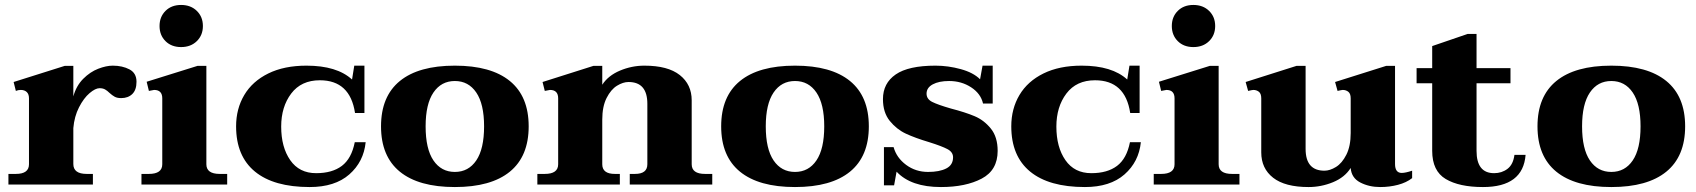

<svg xmlns="http://www.w3.org/2000/svg" viewBox="-20 -745 6845 775"><path d="M531 -415Q531 -382 514 -365.5Q497 -349 469 -349Q453 -349 443 -354.5Q433 -360 422 -370Q413 -379 404 -384Q395 -389 382 -389Q365 -389 341.5 -369Q318 -349 299 -312Q280 -275 276 -228V-83Q276 -43 330 -43H355V0H14V-43H44Q97 -43 97 -82V-348Q97 -365 88 -373.5Q79 -382 64 -382Q53 -382 44 -378L35 -414L241 -479H276V-356Q288 -399 316 -427Q344 -455 376.5 -467.5Q409 -480 435 -480Q474 -480 502.5 -465Q531 -450 531 -415Z M624 -640Q624 -677 648 -701Q672 -725 711 -725Q750 -725 774.5 -701Q799 -677 799 -640Q799 -603 774.5 -579Q750 -555 711 -555Q672 -555 648 -579Q624 -603 624 -640ZM551 -43H581Q635 -43 635 -82V-348Q635 -382 602 -382Q600 -382 581 -378L572 -415L777 -479H813V-82Q813 -43 867 -43H897V0H551Z M933 -235Q933 -306 966 -361.5Q999 -417 1063 -448.5Q1127 -480 1217 -480Q1340 -480 1401 -424L1410 -480H1451V-289H1413Q1393 -421 1271 -421Q1196 -421 1155.5 -367.5Q1115 -314 1115 -234Q1115 -151 1151.5 -98.5Q1188 -46 1256 -46Q1321 -46 1360 -75.5Q1399 -105 1412 -171H1456Q1448 -92 1390 -41Q1332 10 1230 10Q1085 10 1009 -52.5Q933 -115 933 -235Z M1518 -235Q1518 -356 1594 -418Q1670 -480 1816 -480Q1962 -480 2038 -418Q2114 -356 2114 -235Q2114 -114 2038 -52Q1962 10 1816 10Q1670 10 1594 -52Q1518 -114 1518 -235ZM1934 -235Q1934 -325 1902.5 -371.5Q1871 -418 1816 -418Q1761 -418 1729.5 -371.5Q1698 -325 1698 -235Q1698 -144 1729.5 -97.5Q1761 -51 1816 -51Q1871 -51 1902.5 -97.5Q1934 -144 1934 -235Z M2855 -43V0H2522V-43H2543Q2593 -43 2593 -82V-326Q2593 -414 2517 -414Q2495 -414 2470.5 -399Q2446 -384 2428.5 -349.5Q2411 -315 2411 -262V-82Q2411 -43 2462 -43H2482V0H2149V-43H2179Q2233 -43 2233 -82V-348Q2233 -382 2200 -382Q2198 -382 2179 -378L2170 -414L2375 -479H2411V-403Q2435 -440 2482.5 -460Q2530 -480 2581 -480Q2676 -480 2724 -442Q2772 -404 2772 -340V-82Q2772 -43 2826 -43Z M2891 -235Q2891 -356 2967 -418Q3043 -480 3189 -480Q3335 -480 3411 -418Q3487 -356 3487 -235Q3487 -114 3411 -52Q3335 10 3189 10Q3043 10 2967 -52Q2891 -114 2891 -235ZM3307 -235Q3307 -325 3275.5 -371.5Q3244 -418 3189 -418Q3134 -418 3102.5 -371.5Q3071 -325 3071 -235Q3071 -144 3102.5 -97.5Q3134 -51 3189 -51Q3244 -51 3275.5 -97.5Q3307 -144 3307 -235Z M3599 -52 3589 3H3548V-151H3587Q3599 -108 3637.5 -79.5Q3676 -51 3726 -51Q3772 -51 3799.5 -65Q3827 -79 3827 -110Q3827 -131 3804.5 -143Q3782 -155 3731 -171Q3674 -188 3636.5 -205.5Q3599 -223 3571.5 -257Q3544 -291 3544 -345Q3544 -409 3595.5 -444.5Q3647 -480 3756 -480Q3807 -480 3858 -466Q3909 -452 3936 -425L3946 -480H3987V-327H3948Q3939 -367 3900 -392.5Q3861 -418 3811 -418Q3770 -418 3745 -404.5Q3720 -391 3720 -367Q3720 -345 3743 -333.5Q3766 -322 3818 -307Q3876 -292 3914 -276Q3952 -260 3979.5 -226Q4007 -192 4007 -136Q4007 -58 3942.5 -24Q3878 10 3778 10Q3657 10 3599 -52Z M4062 -235Q4062 -306 4095 -361.5Q4128 -417 4192 -448.5Q4256 -480 4346 -480Q4469 -480 4530 -424L4539 -480H4580V-289H4542Q4522 -421 4400 -421Q4325 -421 4284.5 -367.5Q4244 -314 4244 -234Q4244 -151 4280.5 -98.5Q4317 -46 4385 -46Q4450 -46 4489 -75.5Q4528 -105 4541 -171H4585Q4577 -92 4519 -41Q4461 10 4359 10Q4214 10 4138 -52.5Q4062 -115 4062 -235Z M4710 -640Q4710 -677 4734 -701Q4758 -725 4797 -725Q4836 -725 4860.5 -701Q4885 -677 4885 -640Q4885 -603 4860.5 -579Q4836 -555 4797 -555Q4758 -555 4734 -579Q4710 -603 4710 -640ZM4637 -43H4667Q4721 -43 4721 -82V-348Q4721 -382 4688 -382Q4686 -382 4667 -378L4658 -415L4863 -479H4899V-82Q4899 -43 4953 -43H4983V0H4637Z M5680 -56V-26Q5657 -8 5623 1Q5589 10 5551 10Q5506 10 5470.5 -8.5Q5435 -27 5432 -67Q5408 -29 5360.5 -9.5Q5313 10 5262 10Q5167 10 5119 -27.5Q5071 -65 5071 -130V-348Q5071 -367 5061.5 -374.5Q5052 -382 5039 -382Q5035 -382 5018 -378L5008 -414L5213 -479H5250V-144Q5250 -56 5326 -56Q5348 -56 5372.5 -71Q5397 -86 5414.5 -120.5Q5432 -155 5432 -208V-348Q5432 -367 5422.5 -374.5Q5413 -382 5400 -382Q5396 -382 5379 -378L5369 -414L5575 -479H5611V-83Q5611 -47 5638 -47Q5653 -47 5680 -56Z M6138 -120Q6128 10 5966 10Q5870 10 5815.5 -22.5Q5761 -55 5761 -136V-409H5698V-470H5761V-559L5904 -608H5940V-470H6077V-409H5940V-136Q5940 -46 6011 -46Q6042 -46 6065 -63.5Q6088 -81 6093 -120Z M6186 -235Q6186 -356 6262 -418Q6338 -480 6484 -480Q6630 -480 6706 -418Q6782 -356 6782 -235Q6782 -114 6706 -52Q6630 10 6484 10Q6338 10 6262 -52Q6186 -114 6186 -235ZM6602 -235Q6602 -325 6570.5 -371.5Q6539 -418 6484 -418Q6429 -418 6397.5 -371.5Q6366 -325 6366 -235Q6366 -144 6397.5 -97.5Q6429 -51 6484 -51Q6539 -51 6570.5 -97.5Q6602 -144 6602 -235Z"/></svg>

Font: Taviraj
Style: Bold
Weight: 700
Designer: Katatrad Team
Foundry: CadsonDemak
Version: Version 1.001